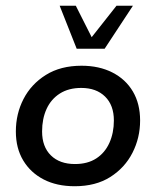

<svg xmlns="http://www.w3.org/2000/svg" viewBox="-20 -636 541 666"><path d="M239 10Q177 10 131.5 -13.5Q86 -37 60.5 -79.5Q35 -122 35 -180Q35 -241 61.5 -292.5Q88 -344 139 -376Q190 -408 263 -408Q324 -408 370 -384.5Q416 -361 441 -318.5Q466 -276 466 -218Q466 -158 439.5 -106Q413 -54 362.5 -22Q312 10 239 10ZM240 -67Q284 -67 314 -86.5Q344 -106 359.5 -140.5Q375 -175 375 -218Q375 -271 344.5 -301Q314 -331 262 -331Q218 -331 187.5 -311.5Q157 -292 141.5 -258Q126 -224 126 -180Q126 -127 156.5 -97Q187 -67 240 -67ZM246 -467 187 -616H243L298 -507L384 -616H441L343 -467Z"/></svg>

Font: Rokkitt Medium
Style: Italic
Weight: 500
Italic angle: -9°
Designer: Vernon Adams
Foundry: Vernon Adams
Version: Version 3.103